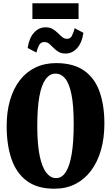

<svg xmlns="http://www.w3.org/2000/svg" viewBox="-20 -1136 674 1167"><path d="M313.5 11Q209.5 12 144.8 -35.2Q80 -82.5 50.2 -168.5Q20.5 -254.5 20.5 -369.5Q20.5 -457.5 41.2 -528Q62 -598.5 101 -648.8Q140 -699 195.8 -725.8Q251.5 -752.5 321.5 -752.5Q428 -752 492.2 -706.2Q556.5 -660.5 585.5 -577.8Q614.5 -495 614.5 -384.5Q614.5 -296.5 593.8 -224.2Q573 -152 534 -99.5Q495 -47 439.5 -18.2Q384 10.5 313.5 11ZM321 -53.5Q356.5 -53.5 380.2 -90.8Q404 -128 416 -201.2Q428 -274.5 428 -383Q428 -493 414.8 -560.2Q401.5 -627.5 376.8 -658Q352 -688.5 317 -688.5Q282 -688.5 257 -654Q232 -619.5 219.2 -549.2Q206.5 -479 206.5 -370.5Q206.5 -261 220.8 -190.8Q235 -120.5 261 -87Q287 -53.5 321 -53.5ZM378.5 -810.5Q352.5 -810.5 335.2 -821.2Q318 -832 304.8 -845.8Q291.5 -859.5 279 -870Q266.5 -880.5 249 -880.5Q227.5 -880.5 217.8 -861.8Q208 -843 201 -816.5L148 -844.5Q157.5 -906 187.2 -938Q217 -970 257 -970Q282.5 -970 300.2 -959.5Q318 -949 331.5 -935.2Q345 -921.5 358 -911Q371 -900.5 387 -900Q407.5 -899.5 417.2 -918.8Q427 -938 434 -964.5L487 -936.5Q478 -875 448.2 -842.8Q418.5 -810.5 378.5 -810.5ZM457.5 -1116V-1020.5H177V-1116Z"/></svg>

Font: Merriweather 24pt SemiCondensed Black
Style: Regular
Weight: 900
Width: 4
Designer: Eben Sorkin
Foundry: Eben Sorkin
Version: Version 2.100